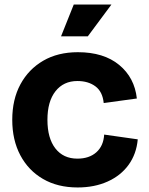

<svg xmlns="http://www.w3.org/2000/svg" viewBox="-20 -816 656 846"><path d="M322 10Q234 10 169.5 -27.5Q105 -65 69.5 -132Q34 -199 34 -288Q34 -378 70 -444.5Q106 -511 170.5 -548.5Q235 -586 323 -586Q437 -586 505 -530Q573 -474 583 -382L437 -362Q432 -412 400.5 -435.5Q369 -459 321 -459Q260 -459 224.5 -414Q189 -369 189 -288Q189 -207 224 -162Q259 -117 321 -117Q373 -117 404.5 -145Q436 -173 439 -223L587 -202Q581 -137 546.5 -89.5Q512 -42 454 -16Q396 10 322 10ZM249 -656 305 -796H471L367 -656Z"/></svg>

Font: BDO Grotesk
Style: Bold
Weight: 700
Designer: Deni Anggara
Foundry: Lokal Container
Version: Version 2.000